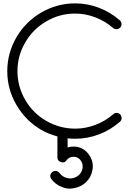

<svg xmlns="http://www.w3.org/2000/svg" viewBox="-20 -788 779 1133"><path d="M289.1 226.6C280.8 232.9 276.9 241.2 276.4 251.5C276.9 257.8 278.8 263.7 283.2 269C299.3 290 319.3 305.7 344.2 314.9C360.4 321.8 377 325.2 394 325.2C402.3 324.7 411.1 323.7 419.9 321.8C446.8 316.4 469.7 304.7 488.8 286.1C508.3 266.6 520.5 243.7 524.9 216.8C526.9 209.5 527.8 202.1 527.8 194.8C527.8 168.9 520.5 146 505.9 126C485.8 96.7 458.5 80.6 423.8 77.1H414.1C401.9 77.1 390.1 78.6 378.9 82V28.3C393.1 29.8 407.7 30.8 422.9 30.8C472.2 30.8 520.5 22 566.9 3.9C611.3 -13.2 651.9 -38.1 688 -69.8C694.3 -75.2 697.8 -82.5 697.8 -91.8C697.3 -99.6 694.8 -106.4 689.9 -111.8C679.7 -124 659.7 -125.5 647.9 -113.8C617.2 -86.9 583 -66.4 544.9 -51.8C505.4 -36.6 464.8 -28.8 422.9 -28.8C361.8 -29.3 304.7 -44.4 252 -75.2C200.7 -105 159.7 -145.5 129.9 -196.8C98.6 -250 83 -307.1 83 -368.2C83 -429.2 98.6 -486.3 129.9 -539.1C159.7 -590.3 200.7 -631.3 252 -661.1C304.7 -692.4 361.8 -708 422.9 -708C464.8 -708 505.4 -700.2 543.9 -685.1C582 -670.4 616.2 -649.9 647 -623C658.7 -612.8 678.2 -613.3 689.5 -625.5C701.2 -637.7 698.7 -657.7 687 -668C650.9 -699.7 610.4 -724.1 565.9 -741.2C520 -759.3 472.2 -768.1 422.9 -768.1C351.1 -768.1 284.2 -749.5 221.2 -712.9C161.1 -677.2 113.8 -629.9 78.1 -569.8C41.5 -507.3 22.9 -439.9 22.9 -367.7C22.9 -295.9 41.5 -229 78.1 -167C113.8 -106.4 161.1 -58.6 221.2 -22.9C252.4 -4.9 285.2 8.3 318.8 17.1V140.1C318.8 154.8 325.7 164.1 339.8 168.5C343.8 169.9 347.2 170.4 350.6 170.4C359.9 170.4 367.2 166 373 157.2C378.4 150.4 384.8 145 393.1 141.1C399.4 138.7 406.7 137.2 414.1 137.2H418C434.6 138.7 447.8 146 457 160.2C464.4 169.9 467.8 181.6 467.8 194.8C467.8 199.2 467.3 203.1 466.8 207C461.4 234.9 438.5 257.8 409.2 263.2C403.8 264.6 398.4 265.1 394 265.1C384.3 264.6 375 263.2 366.2 259.8C352.1 253.9 340.3 245.1 331.1 232.9C321.8 219.7 302.2 216.8 289.1 226.6Z"/></svg>

Font: Nemoy
Style: Medium
Weight: 500
Designer: BSozoo
Foundry: BSozoo
Version: Version 001.000